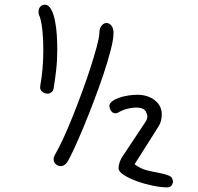

<svg xmlns="http://www.w3.org/2000/svg" viewBox="-20 -603 845 820"><path d="M152.3 -239.3Q158.2 -270.5 161.6 -309.6Q165 -348.6 165 -389.6Q165 -430.7 161.6 -467.3Q158.2 -503.9 150.4 -530.3Q144.5 -542 144.5 -552.7Q144.5 -566.4 152.3 -574.7Q160.2 -583 170.9 -583Q187.5 -583 198.2 -563.5Q209 -543.9 214.8 -514.6Q220.7 -485.4 222.7 -452.1Q224.6 -418.9 224.6 -391.6Q224.6 -344.7 219.7 -302.2Q214.8 -259.8 209 -225.6Q207 -213.9 199.2 -208.5Q191.4 -203.1 183.6 -203.1Q170.9 -203.1 161.1 -210.4Q151.4 -217.8 151.4 -230.5Q151.4 -236.3 152.3 -239.3ZM603.5 -126Q592.8 -143.6 563.5 -143.6Q543 -143.6 521.5 -137.7Q500 -131.8 484.4 -122.1Q478.5 -119.1 473.6 -119.1Q460.9 -119.1 454.1 -129.9Q447.3 -140.6 447.3 -151.4Q447.3 -161.1 458.5 -169.9Q469.7 -178.7 487.3 -185.1Q504.9 -191.4 525.9 -194.8Q546.9 -198.2 566.4 -198.2Q611.3 -198.2 641.1 -174.8Q670.9 -151.4 670.9 -114.3Q670.9 -84 656.2 -61.5L554.7 98.6Q581.1 118.2 609.9 125Q638.7 131.8 662.6 136.2Q686.5 140.6 702.6 147.5Q718.8 154.3 718.8 174.8Q716.8 184.6 710.9 190.9Q705.1 197.3 693.4 197.3Q668 197.3 632.3 189.9Q596.7 182.6 564.5 170.9Q532.2 159.2 509.3 144.5Q486.3 129.9 486.3 115.2Q486.3 104.5 490.2 92.8Q494.1 81.1 498 73.2L593.8 -71.3Q601.6 -82 605.5 -89.8Q609.4 -97.7 609.4 -105.5Q609.4 -110.4 607.4 -114.7Q605.5 -119.1 603.5 -126ZM214.8 57.6Q230.5 31.2 250.5 -12.2Q270.5 -55.7 291 -106.9Q311.5 -158.2 331.5 -212.9Q351.6 -267.6 367.2 -316.4Q382.8 -365.2 393.1 -403.3Q403.3 -441.4 404.3 -460Q404.3 -482.4 414.1 -493.7Q423.8 -504.9 434.6 -504.9Q446.3 -504.9 455.6 -493.7Q464.8 -482.4 464.8 -461.9Q464.8 -435.5 452.6 -388.2Q440.4 -340.8 421.4 -284.2Q402.3 -227.5 379.4 -167.5Q356.4 -107.4 334.5 -54.7Q312.5 -2 294.4 36.6Q276.4 75.2 267.6 88.9Q255.9 106.4 239.3 106.4Q227.5 106.4 218.3 98.1Q209 89.8 209 76.2Q209 68.4 214.8 57.6Z"/></svg>

Font: Hi Melody Cyrillic
Style: Regular
Weight: 400
Version: Version 0.90 April 10, 2018